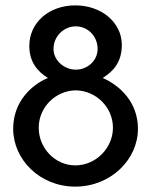

<svg xmlns="http://www.w3.org/2000/svg" viewBox="-20 -686 562 714"><path d="M29 -207C29 -93 128 8 260 8C392 8 493 -93 493 -207C493 -306 426 -368 362 -396C403 -422 433 -456 433 -519C433 -602 358 -666 260 -666C162 -666 89 -602 89 -515C89 -457 118 -421 158 -396C96 -370 29 -307 29 -207ZM179 -504C179 -552 218 -588 262 -588C306 -588 343 -552 343 -504C343 -461 306 -427 262 -427C219 -427 179 -461 179 -504ZM124 -211C124 -289 189 -350 263 -350C339 -348 400 -286 400 -211C400 -135 336 -71 260 -71C185 -71 124 -135 124 -211Z"/></svg>

Font: Hejaz
Style: Regular
Weight: 400
Designer: Bandar Raffah (Arabic) and Santiago Orozco (Latin)
Foundry: Caramella and Typemade
Version: Version 1.010;hotconv 1.0.109;makeotfexe 2.5.65596